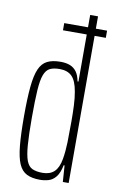

<svg xmlns="http://www.w3.org/2000/svg" viewBox="-86 -789 503 843"><g transform="rotate(10 165.5 -367.5)"><path d="M140 -656V-688H331V-656ZM154 8Q118 8 95 -3.5Q72 -15 59.5 -43.5Q47 -72 42 -123.5Q37 -175 37 -255Q37 -335 42 -386.5Q47 -438 59.5 -466.5Q72 -495 95 -506.5Q118 -518 154 -518Q179 -518 196.5 -511Q214 -504 225.5 -488.5Q237 -473 242 -446H246V-743H281V0H255L250 -73H246Q239 -38 225 -20.5Q211 -3 192.5 2.5Q174 8 154 8ZM160 -24Q193 -24 212 -42Q231 -60 238 -100Q244 -136 245 -175Q246 -214 246 -269Q246 -305 244.5 -339Q243 -373 238 -400Q230 -447 210.5 -466.5Q191 -486 156 -486Q129 -486 112.5 -478Q96 -470 87 -446.5Q78 -423 75 -377Q72 -331 72 -255Q72 -179 75.5 -133Q79 -87 88 -63.5Q97 -40 114.5 -32Q132 -24 160 -24Z"/></g></svg>

Font: Saira UltraCondensed Thin
Style: Regular
Weight: 250
Width: 1
Designer: Hector Gatti with collaboration of the Omnibus-Type team
Foundry: Omnibus-Type
Version: Version 1.101